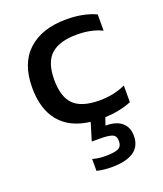

<svg xmlns="http://www.w3.org/2000/svg" viewBox="-135 -572 762 900"><g transform="rotate(-20 246.5 -122.0)"><path d="M450.2 -17.1Q392.1 6.8 317.9 9.8L305.2 46.9Q358.4 46.9 386.2 70.6Q414.1 94.2 414.1 137.2Q414.1 240.2 266.1 240.2Q225.1 240.2 192.9 231.9V172.9Q223.6 181.2 254.9 181.2Q302.2 181.2 321 172.1Q339.8 163.1 339.8 136.2Q339.8 110.4 321.3 102.8Q302.7 95.2 258.8 95.2H219.2L246.1 6.8Q146 -5.4 94.5 -67.4Q43 -129.4 43 -236.8Q43 -358.4 111.8 -421.1Q180.7 -483.9 301.8 -483.9Q388.7 -483.9 449.2 -455.1V-374Q397.5 -399.9 323.2 -399.9Q237.8 -399.9 195.3 -362.1Q152.8 -324.2 152.8 -236.8Q152.8 -150.9 192.1 -112.1Q231.4 -73.2 320.8 -73.2Q392.1 -73.2 450.2 -100.1Z"/></g></svg>

Font: Kanit
Style: Regular
Weight: 400
Designer: Katatrad Team
Foundry: CadsonDemak
Version: Version 1.000;PS 001.000;hotconv 1.0.88;makeotf.lib2.5.64775